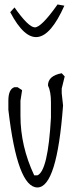

<svg xmlns="http://www.w3.org/2000/svg" viewBox="-20 -824 323 852"><path d="M253.9 -499 267.1 -484.9 253.9 -431.2V-410.2L259.8 -356Q232.9 7.8 146 7.8Q57.1 7.8 17.1 -336.9V-377Q17.1 -428.2 43.9 -437H58.1L78.1 -423.8L70.8 -377V-310.1Q70.8 -175.8 131.8 -45.9H146Q192.9 -64.9 206.1 -301.8V-370.1Q206.1 -418 192.9 -444.8Q192.9 -487.8 253.9 -499ZM25.4 -770 44.4 -791Q105.5 -704.1 134 -702.6Q162.6 -701.2 235.4 -804.2L265.6 -798.8Q148.4 -535.2 25.4 -770Z"/></svg>

Font: Loved by the King
Style: Regular
Weight: 400
Designer: Kimberly Geswein
Foundry: Kimberly Geswein
Version: Version 1.002 2006